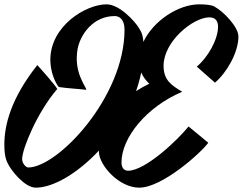

<svg xmlns="http://www.w3.org/2000/svg" viewBox="-34 -782 1119 885"><path d="M957 -401C1011 -447 1065 -540 1065 -614C1065 -657 998 -728 954 -752C941 -759 917 -762 884 -762C789 -762 673 -687 627 -589C623 -634 612 -642 605 -655C590 -680 519 -762 457 -762C362 -762 198 -663 198 -506C198 -451 221 -399 237 -381C273 -375 333 -372 364 -368C362 -385 304 -448 324 -558C337 -623 395 -708 495 -708C517 -708 540 -692 540 -645C540 -334 232 -10 96 -10C86 -10 68 -28 68 -49C68 -95 137 -264 230 -372C221 -389 154 -465 138 -482C16 -328 -14 -205 -14 -115C-14 -56 -2 -36 5 -23C14 -3 77 83 131 83C212 83 325 16 422 -88V-80C425 -18 515 83 608 83C714 83 893 -78 926 -124C901 -144 874 -168 835 -199C791 -143 638 5 556 5C535 5 526 -13 526 -33C526 -148 642 -290 806 -359C752 -391 720 -415 720 -479C720 -591 856 -702 931 -702C961 -702 971 -683 971 -659C971 -599 923 -516 873 -475ZM593 -362C603 -390 611 -419 617 -448C626 -426 640 -410 654 -396C633 -386 612 -374 593 -362Z"/></svg>

Font: Yesteryear
Style: Regular
Weight: 400
Designer: Astigmatic (AOETI)
Foundry: Astigmatic (AOETI)
Version: Version 1.000